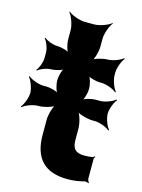

<svg xmlns="http://www.w3.org/2000/svg" viewBox="-147 -747 605 820"><g transform="rotate(15 156.0 -337.0)"><path d="M233 10C262 10 285 6 307 0C312 -1 321 1 324 4L326 1C323 -2 319 -11 319 -16V-104C319 -107 322 -110 324 -112L321 -115C319 -113 316 -109 313 -109C302 -107 290 -106 277 -106C238 -106 223 -122 223 -161V-211C223 -234 212 -274 200 -286L197 -283C209 -271 249 -260 273 -260H283C303 -260 337 -247 348 -236L351 -239C340 -250 327 -284 327 -305C327 -325 340 -359 351 -370L348 -373C337 -362 303 -349 283 -349H261C243 -349 212 -341 203 -331L205 -329C215 -338 223 -369 223 -387C223 -405 215 -436 205 -445L203 -443C212 -433 243 -425 261 -425H268C289 -425 323 -412 334 -401L337 -404C326 -415 313 -449 313 -470V-483C313 -504 326 -538 337 -549L334 -552C323 -541 289 -528 268 -528C247 -528 210 -518 199 -507L202 -504C213 -515 223 -552 223 -573V-608C223 -632 237 -669 249 -682L247 -684C234 -672 197 -658 173 -658H132C108 -658 71 -672 58 -684L56 -682C68 -669 82 -632 82 -608V-567C82 -548 90 -517 100 -507L103 -510C93 -520 62 -528 44 -528C25 -528 -3 -539 -13 -549L-16 -546C-6 -536 5 -508 5 -490V-464C5 -445 -6 -417 -16 -407L-13 -404C-3 -414 25 -425 44 -425C62 -425 93 -433 102 -443L100 -445C90 -436 82 -405 82 -387C82 -369 90 -338 100 -329L102 -331C93 -341 62 -349 44 -349H30C9 -349 -25 -362 -36 -373L-39 -370C-28 -359 -15 -325 -15 -305C-15 -284 -28 -250 -39 -239L-36 -236C-25 -247 9 -260 30 -260H34C56 -260 96 -271 108 -283L105 -286C93 -274 82 -234 82 -212V-146C82 -43 131 10 233 10Z"/></g></svg>

Font: Asimov
Style: Edge
Weight: 500
Designer: Google
Version: Version 2.000980: 2014